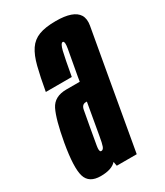

<svg xmlns="http://www.w3.org/2000/svg" viewBox="-178 -674 642 746"><g transform="rotate(-30 143.0 -301.0)"><path d="M122.5 0 119 -19Q98.5 4 49 4Q-3 4 -15.2 -36Q-27.5 -76 -9.5 -179.5Q7.5 -274.5 27.2 -314.5Q47 -354.5 101 -354.5H161L164.5 -376Q179 -456.5 185 -489Q190 -517.5 183 -521Q182 -521.5 181 -521.5Q171.5 -521.5 164.2 -491.8Q157 -462 143.5 -386H27Q38 -448.5 48.8 -490.8Q59.5 -533 76.5 -558.2Q93.5 -583.5 122.2 -594.5Q151 -605.5 198 -605.5Q277 -605.5 298.5 -570.5Q309.5 -552 304.5 -523.5Q290 -441.5 266.5 -309.5L212 0ZM121.5 -131.5 146.5 -274H141.5Q123.5 -274 119.8 -250.8Q116 -227.5 107 -180.5Q99 -134 94 -106.5Q90 -83.5 96.5 -80Q98 -79.5 99.5 -79.5Q108 -79.5 112.5 -92Q117 -104.5 121.5 -132Z"/></g></svg>

Font: Anybody UltraCondensed SemiBold
Style: Italic
Weight: 600
Width: 1
Italic angle: -10°
Designer: Tyler Finck
Foundry: Etcetera Type Company
Version: Version 1.010; ttfautohint (v1.8.3) -l 8 -r 50 -G 200 -x 14 